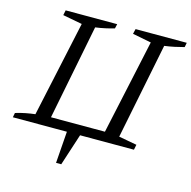

<svg xmlns="http://www.w3.org/2000/svg" viewBox="-125 -768 1065 1069"><g transform="rotate(15 407.0 -234.0)"><path d="M-7 0 -2 -26Q27 -35 55.5 -40.5Q84 -46 110 -49L229 -601L117 -622L123 -651H420L414 -625Q390 -618 363 -612Q336 -606 306 -602L198 -55H509L627 -601L519 -622L526 -651H821L816 -625Q790 -618 762 -612Q734 -606 704 -602L593 -49L697 -30L691 0ZM291 183 306 -20H387L321 183Z"/></g></svg>

Font: Piazzolla 24pt
Style: Italic
Weight: 400
Italic angle: -11.3°
Designer: Juan Pablo del Peral
Foundry: Huerta Tipografica
Version: Version 2.005